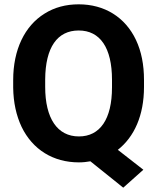

<svg xmlns="http://www.w3.org/2000/svg" viewBox="-20 -741 730 888"><path d="M646 -371C646 -441 634 -503 609 -556C559 -662 463 -721 344 -721C285 -721 232 -707 186 -678C94 -621 41 -511 41 -371V-335C42 -267 55 -207 80 -154C131 -49 226 10 345 10C364 10 381 8 398 5L550 127L643 44L525 -48C601 -108 646 -207 646 -339ZM498 -337C498 -189 442 -110 345 -110C245 -110 189 -194 189 -339V-374C190 -522 245 -600 344 -600C443 -600 498 -520 498 -372Z"/></svg>

Font: Noto Sans KR Bold
Style: Regular
Weight: 700
Designer: Ryoko NISHIZUKA  (kana & ideographs); Paul D. Hunt (Latin, Greek & Cyrillic); Wenlong ZHANG  (bopomofo); Sandoll Communi
Foundry: Adobe Systems Incorporated
Version: Version 1.004;PS 1.004;hotconv 1.0.82;makeotf.lib2.5.63406